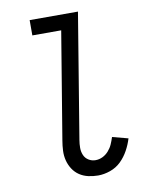

<svg xmlns="http://www.w3.org/2000/svg" viewBox="-84 -796 668 865"><g transform="rotate(-10 250.0 -363.5)"><path d="M295 8Q272 8 250 3Q228 -2 210 -14Q192 -26 180 -44.5Q168 -63 162.5 -84.5Q157 -106 158 -129Q159 -152 163 -175L244 -665H112V-735H333L239 -164Q236 -146 236 -128.5Q236 -111 242.5 -95.5Q249 -80 263.5 -71Q278 -62 295 -62Q312 -62 327.5 -69.5Q343 -77 355 -90.5Q367 -104 374 -120Q381 -136 386 -152L458 -133Q450 -106 435.5 -79.5Q421 -53 400 -32.5Q379 -12 350.5 -2Q322 8 295 8Z"/></g></svg>

Font: Iosevka Algr
Style: Italic
Weight: 400
Italic angle: -9°
Monospace: yes
Designer: Belleve Invis
Foundry: Belleve Invis
Version: Version 26.0.2; ttfautohint (v1.8.3)